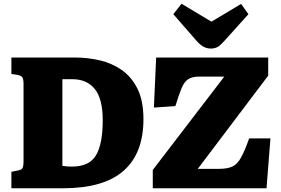

<svg xmlns="http://www.w3.org/2000/svg" viewBox="-20 -1008 1504 1028"><path d="M41 0V-88L75 -95Q94 -98 100 -107.5Q106 -117 106 -146V-559Q106 -585 99 -594.5Q92 -604 73 -607L41 -612V-700H383Q449 -700 514 -685Q579 -670 631.5 -633.5Q684 -597 716 -533Q748 -469 748 -370Q748 -187 641.5 -93.5Q535 0 317 0ZM364 -116Q458 -116 494 -176.5Q530 -237 530 -364Q530 -479 487.5 -531.5Q445 -584 367 -584H314V-120Q338 -116 364 -116ZM798 0V-98L1181 -598H1049Q1010 -598 988.5 -584.5Q967 -571 952.5 -536.5Q938 -502 919 -440L804 -432L816 -700H1416V-603L1039 -104H1153Q1197 -104 1223.5 -116Q1250 -128 1270 -163.5Q1290 -199 1314 -267H1428L1407 0ZM1109 -748Q1089 -748 1071 -757Q1053 -766 1031 -791L908 -932L952 -988L1112 -892L1271 -987L1310 -932L1184 -792Q1162 -767 1146.5 -757.5Q1131 -748 1109 -748Z"/></svg>

Font: Literata 12pt ExtraBold
Style: Regular
Weight: 800
Designer: Latin by Veronika Burian and Jose Scaglione. Greek by Irene Vlachou. Cyrillic by Vera Evstafieva.
Foundry: TypeTogether
Version: Version 3.002